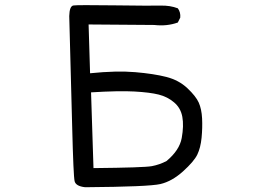

<svg xmlns="http://www.w3.org/2000/svg" viewBox="-20 -744 1040 765"><path d="M319.3 2Q282.2 -2 277.3 -22Q272.5 -42 267.6 -238.3Q262.7 -434.6 255.9 -679.7Q256.8 -719.7 272.5 -722.2Q288.1 -724.6 435.5 -722.7Q583 -720.7 620.1 -721.7Q657.2 -722.7 688.5 -710.9Q700.2 -695.3 698.2 -673.8L688.5 -654.3Q645.5 -638.7 594.7 -644.5L333 -646.5L338.9 -452.1Q444.3 -462.9 518.6 -456.5Q592.8 -450.2 642.6 -437.5Q692.4 -424.8 726.6 -392.6Q760.7 -360.4 772 -335Q783.2 -309.6 785.2 -272.5Q787.1 -235.4 783.2 -195.3Q779.3 -155.3 766.1 -127.9Q752.9 -100.6 709 -61Q665 -21.5 619.1 -10.7Q573.2 0 319.3 2ZM643.6 -102.5Q695.3 -145.5 704.1 -194.3Q712.9 -243.2 706.5 -278.3Q700.2 -313.5 673.8 -335.9Q647.5 -358.4 612.3 -367.2Q577.1 -376 515.6 -379.4Q454.1 -382.8 342.8 -376L352.5 -74.2Q553.7 -76.2 585 -82Q616.2 -87.9 643.6 -102.5Z"/></svg>

Font: NaikaiFont
Style: Regular-Lite
Weight: 400
Version: Version 1.67